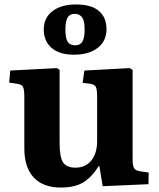

<svg xmlns="http://www.w3.org/2000/svg" viewBox="-20 -826 711 860"><path d="M253 14Q173 14 131 -31Q89 -76 89 -161V-392Q89 -423 83.5 -435.5Q78 -448 56 -451L21 -456L26 -510L235 -521L247 -513V-184Q247 -121 263 -98Q279 -75 318 -75Q363 -75 389 -107Q415 -139 415 -195V-392Q415 -425 409.5 -436.5Q404 -448 383 -451L350 -455L358 -510L561 -521L574 -513V-113Q574 -84 580.5 -73Q587 -62 606 -59L646 -53L645 -1L440 8L425 -82H422Q394 -36 356 -11Q318 14 253 14ZM311 -581Q246 -581 211 -611.5Q176 -642 176 -694Q176 -746 215 -776Q254 -806 320 -806Q389 -806 423 -777Q457 -748 457 -695Q457 -642 417.5 -611.5Q378 -581 311 -581ZM317 -623Q339 -623 349 -639.5Q359 -656 359 -694Q359 -733 347.5 -748.5Q336 -764 315 -764Q292 -764 282.5 -747Q273 -730 273 -694Q273 -655 283 -639Q293 -623 317 -623Z"/></svg>

Font: Literata 36pt
Style: Bold
Weight: 700
Designer: Latin by Veronika Burian and Jose Scaglione. Greek by Irene Vlachou. Cyrillic by Vera Evstafieva.
Foundry: TypeTogether
Version: Version 3.002